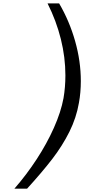

<svg xmlns="http://www.w3.org/2000/svg" viewBox="-20 -860 640 1120"><path d="M350.5 -287.5Q361.5 -351.5 361.5 -420Q361.5 -525.5 335 -632Q308.5 -738.5 257.5 -840H325Q385 -737.5 418.2 -620.2Q451.5 -503 451.5 -387Q451.5 -320.5 440.5 -260.5Q425.5 -173 384.8 -91.2Q344 -9.5 284.8 67.5Q225.5 144.5 138 240.5H64Q133.5 161 193.2 69.8Q253 -21.5 294.2 -114Q335.5 -206.5 350.5 -287.5Z"/></svg>

Font: JuliaMono Italic
Style: Regular
Weight: 400
Italic angle: -9°
Monospace: yes
Designer: cormullion
Foundry: corm
Version: Version 0.049; ttfautohint (v1.8.4)